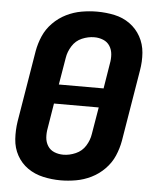

<svg xmlns="http://www.w3.org/2000/svg" viewBox="-53 -788 683 842"><g transform="rotate(5 288.0 -367.5)"><path d="M245 8Q278 8 312.5 2Q347 -4 379.5 -20Q412 -36 438 -62.5Q464 -89 478 -121.5Q492 -154 498 -188L550 -502Q557 -542 554 -580.5Q551 -619 533 -651.5Q515 -684 485 -705.5Q455 -727 417.5 -735Q380 -743 340 -743Q307 -743 272.5 -737Q238 -731 205.5 -715Q173 -699 147 -672.5Q121 -646 107 -613.5Q93 -581 87 -547L35 -233Q29 -194 31.5 -155Q34 -116 52 -83.5Q70 -51 100 -30Q130 -9 168 -0.5Q206 8 245 8ZM398 -410H201L221 -529Q225 -556 241 -581.5Q257 -607 284 -618.5Q311 -630 338 -630H339Q359 -630 377.5 -622.5Q396 -615 406.5 -598.5Q417 -582 418.5 -561.5Q420 -541 416 -521ZM247 -105Q226 -105 207.5 -112.5Q189 -120 178.5 -136.5Q168 -153 166.5 -173.5Q165 -194 169 -215L187 -325H384L364 -206Q360 -179 344.5 -154Q329 -129 301.5 -117Q274 -105 247 -105Z"/></g></svg>

Font: Iosevka Sparkle XBdObl
Style: Regular
Weight: 800
Italic angle: -9°
Designer: Belleve Invis
Foundry: Belleve Invis
Version: Version 4.5.0; ttfautohint (v1.8.3)